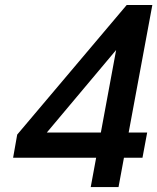

<svg xmlns="http://www.w3.org/2000/svg" viewBox="-20 -759 638 779"><path d="M33.2 -119.1 49.8 -212.9 494.1 -738.8H598.1L502 -221.2H577.1L558.1 -119.1H482.9L460.9 0H348.1L370.1 -119.1ZM169.9 -221.2H389.2L451.2 -556.2Z"/></svg>

Font: Involve SemiBold Oblique
Style: Italic
Weight: 600
Italic angle: -10.5°
Designer: Stefan Peev
Foundry: Context Ltd.
Version: Version 1.001